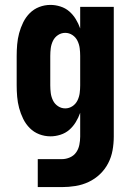

<svg xmlns="http://www.w3.org/2000/svg" viewBox="-20 -548 540 783"><path d="M232 215H134V101H232Q249 101 265 94Q281 87 290.5 73.5Q300 60 303.5 43Q307 26 307 9V-88Q300 -68 289 -50Q278 -32 262.5 -18.5Q247 -5 226.5 1.5Q206 8 186 8Q162 8 140 -0.5Q118 -9 101.5 -25.5Q85 -42 74.5 -63.5Q64 -85 58 -107.5Q52 -130 50 -153.5Q48 -177 48 -200V-320Q48 -343 50 -366.5Q52 -390 58 -412.5Q64 -435 74.5 -456.5Q85 -478 101.5 -494.5Q118 -511 140 -519.5Q162 -528 186 -528Q206 -528 226.5 -521.5Q247 -515 262.5 -501.5Q278 -488 289 -470Q300 -452 307 -432V-520H444V9Q444 37 439 65Q434 93 421 118Q408 143 387.5 162.5Q367 182 341.5 194Q316 206 288 210.5Q260 215 232 215ZM246 -106Q262 -106 275.5 -115Q289 -124 296 -138.5Q303 -153 305 -168.5Q307 -184 307 -200V-320Q307 -336 305 -351.5Q303 -367 296 -381.5Q289 -396 275.5 -405Q262 -414 246 -414Q230 -414 216.5 -405Q203 -396 196 -381.5Q189 -367 187 -351.5Q185 -336 185 -320V-200Q185 -184 187 -168.5Q189 -153 196 -138.5Q203 -124 216.5 -115Q230 -106 246 -106Z"/></svg>

Font: Iosevka Heavy
Style: Regular
Weight: 900
Monospace: yes
Designer: Belleve Invis
Foundry: Belleve Invis
Version: Version 32.5.0; ttfautohint (v1.8.4)